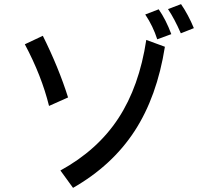

<svg xmlns="http://www.w3.org/2000/svg" viewBox="-20 -806 1002 928"><path d="M792 -762 855 -786Q890 -735 917 -670L854 -645Q824 -714 792 -762ZM682 -736 747 -761Q782 -711 808 -641L740 -616Q720 -679 682 -736ZM100 -592 187 -633Q264 -478 309 -335L217 -294Q181 -440 100 -592ZM687 -613 777 -580Q739 -339 630.5 -172.5Q522 -6 333 102L272 18Q451 -80 552 -234Q653 -388 687 -613Z"/></svg>

Font: Gmarket Sans TTF Medium
Style: Regular
Weight: 500
Designer: Creative Director : Sungho Lee; Art Director : Kiwoong Choi; Project Manager : Sori Yang, Jongwook Yoon; Font Designer :
Foundry: Sandoll Inc.
Version: Version 1.000;hotconv 1.0.109;makeotfexe 2.5.65596